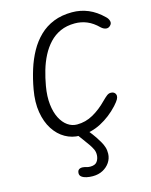

<svg xmlns="http://www.w3.org/2000/svg" viewBox="-173 -1039 1162 1475"><g transform="rotate(-15 407.5 -301.0)"><path d="M362 1.5Q299.5 1.5 246 -28.8Q192.5 -59 155.5 -116.2Q118.5 -173.5 105 -254Q91.5 -334.5 109.5 -434.5Q123.5 -513.5 146.5 -586.8Q169.5 -660 204 -722.2Q238.5 -784.5 286.8 -831.2Q335 -878 399.5 -904Q464 -930 547 -930Q614 -930 674.8 -904.8Q735.5 -879.5 790.5 -825.5Q808 -809.5 813.2 -789.5Q818.5 -769.5 803 -754.5Q788.5 -739 768.8 -741.5Q749 -744 730 -761.5Q687.5 -804 641.8 -823Q596 -842 546 -842Q480.5 -842 430.5 -819.5Q380.5 -797 343.2 -757.2Q306 -717.5 279.2 -665.8Q252.5 -614 235.2 -555Q218 -496 207.5 -435Q193.5 -354 200.8 -290Q208 -226 231.2 -180.5Q254.5 -135 288.8 -111Q323 -87 363.5 -87Q431.5 -87 491.5 -120.8Q551.5 -154.5 604 -208.5Q628 -232.5 643 -244Q658 -255.5 673.5 -255.5Q693 -255.5 703.2 -246.2Q713.5 -237 715 -222Q715.5 -209 707.2 -193.8Q699 -178.5 673 -149.5Q610.5 -81.5 531.2 -40Q452 1.5 362 1.5ZM377 328Q351 328 328 323Q305 318 290.5 307.2Q276 296.5 276 279Q276.5 257 288.8 248.8Q301 240.5 319.5 242Q335.5 243.5 347.8 247.8Q360 252 377 252Q416 252 431.5 230.5Q447 209 448.5 180.5Q450 154.5 439.8 132.8Q429.5 111 414 89Q397 64 375 35Q353 6 335 -19Q324.5 -34.5 335.2 -49.5Q346 -64.5 362.5 -64.5Q376.5 -64.5 385.8 -61.5Q395 -58.5 406 -46.5Q417.5 -33.5 431 -16.8Q444.5 0 457.5 17.2Q470.5 34.5 480.5 49.5Q495 72 507.8 93.5Q520.5 115 528.2 139Q536 163 535 192Q533.5 229.5 512.8 260.2Q492 291 457.2 309.5Q422.5 328 377 328Z"/></g></svg>

Font: Edu AU VIC WA NT Hand Medium
Style: Regular
Weight: 500
Version: Version 1.001